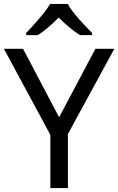

<svg xmlns="http://www.w3.org/2000/svg" viewBox="-20 -964 606 984"><path d="M327 -944H237C211 -899 151 -834 114 -795V-784H174C209 -806 245 -838 281 -874C317 -838 355 -805 390 -784H452V-795C414 -833 351 -899 327 -944ZM283 -363 98 -714H0L238 -273V0H328V-277L566 -714H469Z"/></svg>

Font: Noto Sans Gurmukhi UI
Style: Regular
Weight: 400
Designer: Jelle Bosma - Monotype Design Team
Foundry: Monotype Imaging Inc.
Version: Version 2.004